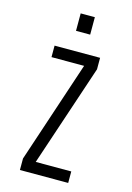

<svg xmlns="http://www.w3.org/2000/svg" viewBox="-134 -973 718 1041"><g transform="rotate(15 225.0 -453.0)"><path d="M86.5 0V-64.5L276.5 -635.5H93.5V-700H349V-635.5L158 -64.5H357.5V0ZM185 -905.5H264.5V-807.5H185Z"/></g></svg>

Font: Trispace Condensed Light
Style: Regular
Weight: 300
Width: 3
Designer: Tyler Finck
Foundry: Etcetera Type Company
Version: Version 1.210; ttfautohint (v1.8.3)